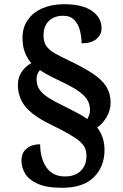

<svg xmlns="http://www.w3.org/2000/svg" viewBox="-20 -780 584 913"><path d="M276 113Q201 113 158.5 93.5Q116 74 99 44.5Q82 15 82 -15Q82 -54 107 -74Q132 -94 171 -94Q171 -28 200.5 15.5Q230 59 289 59Q337 59 364 32.5Q391 6 391 -38Q391 -59 384.5 -75Q378 -91 360 -107Q342 -123 308 -142.5Q274 -162 219 -189Q135 -230 100 -274Q65 -318 65 -377Q65 -411 83 -438Q101 -465 129 -480Q112 -498 99.5 -528Q87 -558 87 -599Q87 -650 112.5 -686Q138 -722 182.5 -741Q227 -760 284 -760Q372 -760 417.5 -728Q463 -696 463 -646Q463 -615 438.5 -594.5Q414 -574 368 -574Q368 -603 360.5 -633.5Q353 -664 334 -684.5Q315 -705 280 -705Q238 -705 212.5 -680.5Q187 -656 187 -611Q187 -579 201 -560Q215 -541 241.5 -526Q268 -511 306 -493Q376 -460 420.5 -430.5Q465 -401 485.5 -368Q506 -335 506 -292Q506 -256 487 -223.5Q468 -191 442 -174Q477 -129 477 -67Q477 12 426.5 62.5Q376 113 276 113ZM395 -214Q400 -222 404 -233Q408 -244 408 -257Q408 -280 398 -300Q388 -320 361.5 -340.5Q335 -361 286 -385Q253 -401 223.5 -415.5Q194 -430 170 -447Q154 -430 154 -403Q154 -376 167 -355.5Q180 -335 210.5 -315.5Q241 -296 295 -270Q328 -253 352 -240.5Q376 -228 395 -214Z"/></svg>

Font: Noto Serif Myanmar
Style: Bold
Weight: 700
Designer: Ben Mitchell and the Monotype Design Team
Foundry: Monotype Imaging Inc.
Version: Version 2.106; ttfautohint (v1.8.4.7-5d5b)